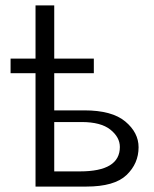

<svg xmlns="http://www.w3.org/2000/svg" viewBox="-20 -688 567 708"><path d="M19 -418V-472H111V-668H180V-472H326V-418H180V-281H291Q393 -281 442 -240Q491 -199 491 -145Q491 -85 446.5 -42.5Q402 0 298 0H111V-418ZM180 -56H275Q422 -56 422 -146Q422 -182 387 -210Q352 -238 281 -238H248H180Z"/></svg>

Font: Coval
Style: ExtraLight
Weight: 250
Foundry: Context Ltd
Version: Version 001.000